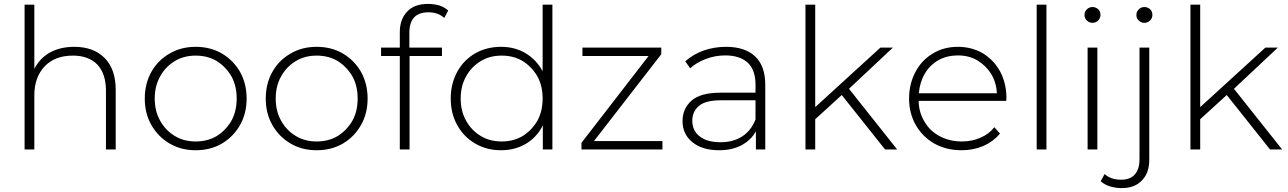

<svg xmlns="http://www.w3.org/2000/svg" viewBox="-20 -766 6603 984"><path d="M361 -526Q459 -526 516 -469Q573 -412 573 -305V0H523V-301Q523 -388 479 -435Q434 -481 354 -481Q261 -481 209 -426Q156 -370 156 -278V0H106V-742H156V-413Q183 -467 236 -497Q289 -526 361 -526Z M850 -30Q790 -65 756 -125Q722 -184 722 -261Q722 -337 756 -398Q790 -458 850 -492Q908 -526 983 -526Q1058 -526 1117 -492Q1176 -457 1210 -398Q1244 -337 1244 -261Q1244 -184 1210 -125Q1176 -65 1117 -30Q1058 4 983 4Q908 4 850 -30ZM1091 -69Q1137 -98 1166 -147Q1193 -196 1193 -261Q1193 -326 1166 -375Q1137 -424 1091 -453Q1044 -481 983 -481Q922 -481 876 -453Q828 -424 801 -375Q773 -326 773 -261Q773 -196 801 -147Q828 -98 876 -69Q922 -41 983 -41Q1044 -41 1091 -69Z M1470 -30Q1410 -65 1376 -125Q1342 -184 1342 -261Q1342 -337 1376 -398Q1410 -458 1470 -492Q1528 -526 1603 -526Q1678 -526 1737 -492Q1796 -457 1830 -398Q1864 -337 1864 -261Q1864 -184 1830 -125Q1796 -65 1737 -30Q1678 4 1603 4Q1528 4 1470 -30ZM1711 -69Q1757 -98 1786 -147Q1813 -196 1813 -261Q1813 -326 1786 -375Q1757 -424 1711 -453Q1664 -481 1603 -481Q1542 -481 1496 -453Q1448 -424 1421 -375Q1393 -326 1393 -261Q1393 -196 1421 -147Q1448 -98 1496 -69Q1542 -41 1603 -41Q1664 -41 1711 -69Z M2176 -703Q2078 -703 2078 -598V-522H2245V-479H2079V0H2029V-479H1933V-522H2029V-602Q2029 -667 2067 -707Q2104 -746 2174 -746Q2202 -746 2232 -738Q2258 -729 2277 -712L2257 -674Q2225 -703 2176 -703Z M2761 -742H2811V0H2762V-123Q2731 -62 2675 -29Q2619 4 2548 4Q2474 4 2416 -30Q2356 -65 2324 -124Q2290 -183 2290 -261Q2290 -338 2324 -399Q2356 -458 2416 -493Q2475 -526 2548 -526Q2619 -526 2674 -493Q2729 -460 2761 -401ZM2659 -69Q2705 -98 2734 -147Q2761 -196 2761 -261Q2761 -326 2734 -375Q2705 -424 2659 -453Q2612 -481 2551 -481Q2490 -481 2444 -453Q2396 -424 2369 -375Q2341 -326 2341 -261Q2341 -196 2369 -147Q2396 -98 2444 -69Q2490 -41 2551 -41Q2612 -41 2659 -69Z M3024 -43H3375V0H2960V-34L3304 -479H2965V-522H3369V-488Z M3701 -526Q3798 -526 3850 -477Q3902 -428 3902 -331V0H3854V-93Q3829 -48 3781 -22Q3732 4 3666 4Q3579 4 3529 -37Q3478 -78 3478 -145Q3478 -210 3525 -251Q3571 -291 3673 -291H3852V-333Q3852 -406 3813 -444Q3772 -482 3697 -482Q3645 -482 3598 -464Q3550 -446 3517 -416L3492 -452Q3533 -488 3586 -507Q3640 -526 3701 -526ZM3673 -37Q3737 -37 3784 -67Q3830 -97 3852 -154V-252H3674Q3597 -252 3563 -224Q3528 -195 3528 -147Q3528 -96 3566 -67Q3604 -37 3673 -37Z M4516 0 4294 -279 4158 -155V0H4108V-742H4158V-217L4492 -522H4556L4331 -311L4578 0Z M5138 -263 5137 -249H4688Q4689 -189 4719 -141Q4747 -93 4798 -67Q4848 -41 4909 -41Q4962 -41 5004 -60Q5048 -78 5076 -114L5105 -81Q5070 -40 5020 -18Q4969 4 4908 4Q4830 4 4769 -30Q4709 -64 4674 -124Q4639 -185 4639 -261Q4639 -336 4672 -398Q4703 -457 4761 -492Q4817 -526 4889 -526Q4960 -526 5017 -493Q5074 -458 5106 -399Q5138 -338 5138 -263ZM4889 -482Q4834 -482 4790 -458Q4745 -432 4720 -389Q4694 -345 4689 -288H5089Q5086 -345 5059 -388Q5032 -431 4988 -457Q4945 -482 4889 -482Z M5293 0V-742H5343V0Z M5554 0V-522H5604V0ZM5550 -661Q5538 -672 5538 -689Q5538 -706 5550 -718Q5562 -730 5579 -730Q5595 -730 5608 -719Q5620 -707 5620 -690Q5620 -673 5608 -661Q5596 -649 5579 -649Q5562 -649 5550 -661Z M5729 198Q5697 198 5668 189Q5640 180 5621 163L5641 126Q5673 155 5726 155Q5772 155 5796 128Q5820 101 5820 50V-522H5870V52Q5870 120 5833 158Q5796 198 5729 198ZM5816 -661Q5804 -672 5804 -689Q5804 -706 5816 -718Q5828 -730 5845 -730Q5861 -730 5874 -719Q5886 -707 5886 -690Q5886 -673 5874 -661Q5862 -649 5845 -649Q5828 -649 5816 -661Z M6489 0 6267 -279 6131 -155V0H6081V-742H6131V-217L6465 -522H6529L6304 -311L6551 0Z"/></svg>

Font: Montserrat Light Alt1
Style: Light
Weight: 500
Designer: Differentunic
Foundry: Julieta Ulanovsky
Version: 0.1